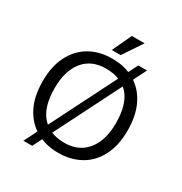

<svg xmlns="http://www.w3.org/2000/svg" viewBox="-221 -1080 1237 1307"><g transform="rotate(30 397.5 -426.5)"><path d="M397 20Q300 20 224.5 -22.5Q149 -65 106 -147.5Q63 -230 63 -350Q63 -468 105 -550.5Q147 -633 222.5 -676.5Q298 -720 398 -720Q502 -720 577 -674.5Q652 -629 692 -546Q732 -463 732 -350Q732 -229 689 -146.5Q646 -64 570.5 -22Q495 20 397 20ZM152 67 573 -768H642L221 67ZM400 -60Q475 -60 528 -95Q581 -130 609.5 -195Q638 -260 638 -350Q638 -495 577 -567.5Q516 -640 394 -640Q281 -640 219 -563Q157 -486 157 -350Q157 -206 220 -133Q283 -60 400 -60ZM435 -920H535L434 -769H364Z"/></g></svg>

Font: Moderustic
Style: Regular
Weight: 400
Designer: Tural Alisoy
Foundry: TAFT Foundry
Version: Version 2.120